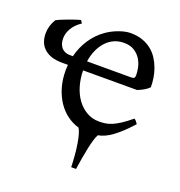

<svg xmlns="http://www.w3.org/2000/svg" viewBox="-120 -571 804 858"><g transform="rotate(20 281.5 -142.0)"><path d="M343.8 -417.5Q318.4 -417.5 297.1 -407.7Q275.9 -397.9 259.5 -380.1Q243.2 -362.3 232.2 -337.6Q221.2 -313 216.8 -283.2H425.8Q437 -283.2 440.7 -286.9Q444.3 -290.5 444.3 -300.8Q444.3 -314 440.7 -333.7Q437 -353.5 426 -372.3Q415 -391.1 395.3 -404.3Q375.5 -417.5 343.8 -417.5ZM213.9 -239.3Q214.4 -201.2 224.4 -166.7Q234.4 -132.3 253.2 -106.2Q272 -80.1 298.6 -64.5Q325.2 -48.8 358.4 -48.8Q373.5 -48.8 387.9 -50.8Q402.3 -52.7 418.9 -59.6Q435.5 -66.4 455.8 -79.6Q476.1 -92.8 503.4 -115.2Q509.8 -111.8 514.4 -105.5Q519 -99.1 521.5 -95.2Q497.1 -68.4 477.1 -49.8Q457 -31.2 439.7 -18.8Q422.4 -6.3 406.7 0.7Q391.1 7.8 375 10.7Q369.1 21 363.5 39.6Q357.9 58.1 353 81.5Q348.1 105 343.5 131.8Q338.9 158.7 335 185.5H312Q311 154.8 308.6 126.7Q306.2 98.6 302.2 75.2Q298.3 51.8 293.2 34.2Q288.1 16.6 282.2 7.8Q252.4 -0.5 226.6 -19.5Q200.7 -38.6 181.6 -66.9Q162.6 -95.2 151.6 -131.8Q140.6 -168.5 140.6 -211.9Q140.6 -225.1 142.1 -239.3H114.7Q82 -239.3 60.1 -247.6Q38.1 -255.9 24.7 -269.8Q11.2 -283.7 5.6 -301.3Q0 -318.8 0 -337.4Q0 -374 20.5 -407.2Q28.3 -411.6 43.5 -418Q58.6 -424.3 75.2 -430.4Q91.8 -436.5 106.7 -441.4Q121.6 -446.3 128.4 -447.8Q130.4 -445.3 132.6 -441.7Q134.8 -438 137.2 -434.1Q109.9 -416.5 95.5 -392.3Q81.1 -368.2 81.1 -343.3Q81.1 -333 83.7 -322.3Q86.4 -311.5 92.8 -302.7Q99.1 -293.9 110.1 -288.6Q121.1 -283.2 137.2 -283.2H149.4Q160.6 -328.6 186 -366.7Q211.4 -404.8 248.5 -430.2Q259.3 -437.5 272.7 -444.6Q286.1 -451.7 300.8 -457Q315.4 -462.4 329.8 -465.6Q344.2 -468.8 357.4 -468.8Q389.2 -468.8 414.1 -460Q439 -451.2 457.5 -436.3Q476.1 -421.4 488.8 -401.6Q501.5 -381.8 509.5 -359.9Q517.6 -337.9 521 -315.2Q524.4 -292.5 524.4 -272Q515.6 -262.2 501 -253.9Q486.3 -245.6 470.7 -239.3Z"/></g></svg>

Font: Gentium Plus
Style: Regular
Weight: 400
Designer: J. Victor Gaultney, Annie Olsen, Iska Routamaa
Foundry: SIL International
Version: Version 1.510